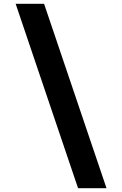

<svg xmlns="http://www.w3.org/2000/svg" viewBox="-20 -843 640 1006"><path d="M538 143H389L62 -823H211Z"/></svg>

Font: Iosevka Aile Heavy
Style: Regular
Weight: 900
Designer: Belleve Invis
Foundry: Belleve Invis
Version: Version 31.1.0; ttfautohint (v1.8.4)